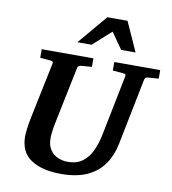

<svg xmlns="http://www.w3.org/2000/svg" viewBox="-98 -1002 988 1104"><g transform="rotate(10 395.5 -450.0)"><path d="M332 16.1Q221.2 16.1 156.5 -26.6Q91.8 -69.3 91.8 -162.1Q91.8 -176.3 95.2 -203.9Q98.6 -231.4 105 -265.1L174.8 -601.1Q176.3 -609.9 170.9 -612.8Q165.5 -615.7 154.8 -616.2L99.1 -621.1V-670.9H400.9V-621.1L338.9 -616.2Q320.3 -614.7 317.9 -600.1L249 -265.1Q243.2 -236.8 240.5 -213.6Q237.8 -190.4 237.8 -176.8Q237.8 -134.3 255.4 -108.4Q272.9 -82.5 300.5 -70.8Q328.1 -59.1 357.9 -59.1Q410.2 -59.1 443.8 -84Q477.5 -108.9 497.8 -152.1Q518.1 -195.3 528.8 -250L599.1 -601.1Q600.6 -609.9 596.4 -612.8Q592.3 -615.7 580.1 -616.2L522.9 -621.1V-670.9H791V-621.1L725.1 -616.2Q712.4 -614.7 709 -600.1L631.8 -214.8Q618.7 -145.5 583 -93.5Q547.4 -41.5 485.8 -12.7Q424.3 16.1 332 16.1ZM633.8 -746.1H549.8L482.9 -841.3L377 -746.1H293.9L439 -917.5H556.6Z"/></g></svg>

Font: Charis
Style: Bold Italic
Weight: 700
Italic angle: -11°
Designer: Walt Agee, Miriam Martin, Annie Olsen, Victor Gaultney, Lorna Priest, Alan Ward, Bob Hallissy, Martin Hosken, Sharon Cor
Foundry: SIL Global
Version: Version 7.000